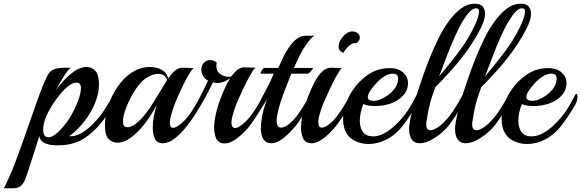

<svg xmlns="http://www.w3.org/2000/svg" viewBox="-142 -764 3124 1032"><path d="M-122 248Q-117 241 -109 223.5Q-101 206 -92 186Q-83 166 -77 152Q-60 110 -38 49.5Q-16 -11 7 -77Q30 -143 51 -203Q72 -263 88 -302Q103 -338 114 -359.5Q125 -381 145.5 -390.5Q166 -400 208 -400H238Q224 -390 201.5 -354.5Q179 -319 159 -280Q166 -289 172 -297.5Q178 -306 185 -313Q217 -352 253 -378Q289 -404 323 -404Q351 -404 370.5 -383Q390 -362 390 -312Q390 -266 372.5 -219.5Q355 -173 326 -131.5Q297 -90 262 -58Q255 -51 246.5 -44.5Q238 -38 229 -32Q261 -29 292.5 -47Q324 -65 350.5 -91Q377 -117 394 -138Q414 -164 434.5 -198Q455 -232 468 -258Q472 -265 475 -265Q483 -265 483 -247Q483 -231 473 -214Q465 -199 451 -176Q437 -153 426 -136Q380 -69 319 -26Q258 17 172 17Q165 17 157.5 17Q150 17 142 16Q118 14 97 4.5Q76 -5 69 -31L13 144Q2 179 -7.5 202Q-17 225 -31.5 236.5Q-46 248 -74 248ZM119 -26Q136 -26 158 -43.5Q180 -61 201.5 -87.5Q223 -114 238 -139Q261 -179 277 -221Q293 -263 293 -290Q293 -320 269 -320Q248 -320 223 -300Q205 -286 182.5 -259Q160 -232 138.5 -198.5Q117 -165 103.5 -130.5Q90 -96 90 -68Q90 -63 90.5 -58.5Q91 -54 92 -49Q97 -26 119 -26Z M733 6Q702 6 690.5 -18Q679 -42 679 -77Q679 -109 685 -140Q688 -154 691.5 -168.5Q695 -183 700 -199Q683 -168 664.5 -139Q646 -110 627 -88Q595 -49 559.5 -23Q524 3 489 3Q461 3 441.5 -17.5Q422 -38 422 -89Q422 -141 440 -196Q458 -251 490.5 -298.5Q523 -346 567.5 -375Q612 -404 665 -404Q682 -404 702 -399Q722 -394 739 -380.5Q756 -367 762 -343Q763 -345 764.5 -346Q766 -347 767 -348Q781 -370 799 -385Q817 -400 839 -400Q850 -400 870 -399Q890 -398 899 -399Q894 -395 885.5 -383Q877 -371 870 -358.5Q863 -346 859 -339Q832 -287 810 -236Q788 -185 776 -138Q773 -128 772 -119.5Q771 -111 771 -103Q771 -77 788 -77Q804 -77 828 -97Q863 -125 889.5 -167Q916 -209 936 -248Q940 -255 943 -255Q949 -255 949 -238Q949 -230 946.5 -220Q944 -210 939 -201Q925 -177 902.5 -142Q880 -107 852 -73.5Q824 -40 793.5 -17Q763 6 733 6ZM534 -81Q537 -80 543 -80Q562 -80 584 -96Q606 -112 628 -137.5Q650 -163 667 -189Q711 -259 732 -294Q753 -329 756 -334Q751 -351 738.5 -359Q726 -367 709 -367Q687 -367 662.5 -355Q638 -343 621 -326Q595 -300 571.5 -259Q548 -218 533.5 -178Q519 -138 519 -111Q519 -86 534 -81Z M1066 7Q1034 7 1020 -20Q1009 -44 1009 -77Q1009 -114 1020 -159Q1031 -204 1050 -251Q1057 -268 1068.5 -294Q1080 -320 1096 -345Q1082 -333 1063 -325.5Q1044 -318 1026 -318Q1012 -318 1003 -322Q995 -306 977 -270Q959 -234 929 -185Q926 -180 923.5 -185.5Q921 -191 921 -201Q921 -209 923 -218Q925 -227 929 -235Q939 -254 949 -274.5Q959 -295 967 -311Q975 -327 976 -331Q958 -340 949 -356.5Q940 -373 940 -389Q940 -405 947.5 -418Q955 -431 970 -438Q979 -441 987 -441Q1009 -441 1023 -427Q1022 -423 1021.5 -418.5Q1021 -414 1021 -409Q1021 -378 1046 -363Q1071 -348 1100 -352Q1114 -372 1132 -387Q1150 -402 1171 -402Q1182 -402 1202.5 -401Q1223 -400 1232 -401Q1226 -397 1218 -385Q1210 -373 1203 -360Q1196 -347 1192 -340Q1165 -288 1142 -236.5Q1119 -185 1107 -138Q1105 -129 1103.5 -121.5Q1102 -114 1102 -106Q1102 -76 1122 -76Q1136 -76 1162 -96Q1185 -115 1203 -138Q1223 -164 1241 -194Q1259 -224 1272 -249Q1277 -257 1279 -257Q1285 -257 1285 -239Q1285 -232 1283 -222Q1281 -212 1276 -203Q1261 -178 1242 -148.5Q1223 -119 1203 -91Q1190 -73 1166.5 -50Q1143 -27 1116.5 -10Q1090 7 1066 7Z M1317 6Q1288 6 1273 -17Q1266 -28 1263 -43Q1260 -58 1260 -74Q1260 -90 1262 -106.5Q1264 -123 1267 -139Q1272 -165 1278.5 -186.5Q1285 -208 1292 -228V-229Q1284 -214 1272 -196.5Q1260 -179 1255 -171Q1248 -160 1244 -160Q1240 -160 1240 -169Q1240 -189 1252 -213Q1260 -229 1274 -254.5Q1288 -280 1303 -310Q1318 -340 1329 -368H1262Q1257 -368 1260 -376Q1263 -384 1269 -391.5Q1275 -399 1278 -399H1354Q1365 -425 1379.5 -455Q1394 -485 1412.5 -511.5Q1431 -538 1453 -555Q1475 -572 1500 -572Q1511 -572 1527.5 -572Q1544 -572 1548 -573Q1527 -559 1499 -517.5Q1471 -476 1438 -399H1539Q1542 -399 1537 -391.5Q1532 -384 1524.5 -376Q1517 -368 1510 -368H1424Q1411 -335 1395.5 -296Q1380 -257 1367.5 -219.5Q1355 -182 1349 -151Q1345 -132 1345 -116Q1345 -78 1369 -78Q1385 -78 1407 -94Q1429 -110 1451 -138Q1471 -164 1489.5 -194Q1508 -224 1521 -249Q1525 -256 1528 -256Q1534 -256 1534 -240Q1534 -232 1531.5 -221.5Q1529 -211 1523 -201Q1509 -177 1490 -148.5Q1471 -120 1451 -92Q1437 -74 1414.5 -51Q1392 -28 1366.5 -11Q1341 6 1317 6Z M1704 -480Q1678 -489 1678 -514Q1678 -537 1696.5 -561.5Q1715 -586 1737 -593Q1742 -595 1745.5 -595Q1749 -595 1753 -595Q1770 -595 1781 -585Q1792 -575 1792 -562Q1792 -544 1773 -532Q1758 -534 1744 -525Q1730 -516 1719.5 -503Q1709 -490 1704 -480ZM1532 6Q1519 6 1507 0.5Q1495 -5 1487 -21Q1476 -45 1476 -78Q1476 -114 1487 -158.5Q1498 -203 1516 -250Q1523 -267 1534 -292Q1545 -317 1560 -342Q1575 -367 1594.5 -383.5Q1614 -400 1637 -400Q1648 -400 1668 -399Q1688 -398 1697 -399Q1691 -395 1683 -383Q1675 -371 1668 -358.5Q1661 -346 1657 -339Q1631 -287 1608 -236Q1585 -185 1573 -138Q1571 -130 1570 -122Q1569 -114 1569 -107Q1569 -78 1588 -78Q1596 -78 1605.5 -82.5Q1615 -87 1628 -97Q1651 -115 1668 -138Q1688 -164 1706 -193.5Q1724 -223 1737 -248Q1742 -256 1744 -256Q1750 -256 1750 -239Q1750 -231 1747.5 -220.5Q1745 -210 1740 -201Q1726 -177 1707 -148Q1688 -119 1668 -92Q1654 -73 1631 -50Q1608 -27 1582 -10.5Q1556 6 1532 6Z M1935 -14Q1889 10 1838 10Q1795 10 1758 -11Q1721 -32 1708 -78Q1702 -99 1702 -122Q1702 -160 1715.5 -200.5Q1729 -241 1751 -275Q1785 -328 1837 -363Q1889 -398 1952 -398Q1999 -398 2025 -374Q2051 -350 2051 -318Q2051 -280 2025.5 -251.5Q2000 -223 1959 -208Q1939 -201 1916.5 -197.5Q1894 -194 1874 -194Q1833 -194 1811 -205Q1792 -156 1792 -115Q1792 -78 1809 -54.5Q1826 -31 1863 -31Q1894 -31 1924.5 -48Q1955 -65 1981.5 -90Q2008 -115 2026 -138Q2040 -155 2050 -170Q2060 -185 2071 -204.5Q2082 -224 2097 -253Q2101 -260 2104 -260Q2110 -260 2110 -244Q2110 -235 2107.5 -224.5Q2105 -214 2099 -203Q2085 -178 2065.5 -148.5Q2046 -119 2026 -92Q2008 -68 1985 -48Q1962 -28 1935 -14ZM1844 -227Q1849 -224 1855 -223Q1861 -222 1867 -222Q1887 -222 1907 -231.5Q1927 -241 1941 -251Q1964 -267 1980 -289Q1996 -311 1998 -339Q1999 -351 1992.5 -359.5Q1986 -368 1970 -368Q1962 -368 1950 -365Q1934 -361 1918 -350Q1902 -339 1887 -324Q1882 -319 1869.5 -304.5Q1857 -290 1846 -272.5Q1835 -255 1835 -242Q1835 -231 1844 -227Z M2113 6Q2085 6 2071 -14.5Q2057 -35 2057 -70Q2057 -75 2057 -80Q2057 -85 2058 -90Q2063 -128 2075.5 -176Q2088 -224 2105 -277Q2115 -307 2130.5 -352.5Q2146 -398 2167 -450.5Q2188 -503 2213.5 -555Q2239 -607 2270 -649.5Q2301 -692 2335.5 -718Q2370 -744 2409 -744Q2441 -744 2453 -728.5Q2465 -713 2465 -692Q2465 -670 2457 -647.5Q2449 -625 2441 -610Q2423 -574 2394 -529Q2365 -484 2333 -445Q2314 -420 2286 -389Q2258 -358 2233.5 -332Q2209 -306 2198 -296L2182 -250Q2175 -231 2168.5 -205Q2162 -179 2157.5 -153.5Q2153 -128 2150 -109Q2149 -105 2149 -101Q2149 -97 2149 -94Q2149 -64 2172 -64Q2186 -64 2207 -77Q2227 -89 2245.5 -108.5Q2264 -128 2272 -138Q2292 -164 2310 -193.5Q2328 -223 2341 -248Q2346 -256 2348 -256Q2354 -256 2354 -239Q2354 -231 2351.5 -220.5Q2349 -210 2344 -201Q2330 -177 2311 -148Q2292 -119 2272 -92Q2257 -72 2230 -49Q2203 -26 2172 -10Q2141 6 2113 6ZM2218 -353Q2268 -412 2319.5 -479.5Q2371 -547 2405 -617Q2407 -622 2414 -637Q2421 -652 2427 -670.5Q2433 -689 2433 -702Q2433 -719 2420 -719H2413Q2400 -719 2382.5 -701Q2365 -683 2347 -653Q2324 -615 2302 -565.5Q2280 -516 2259 -461Q2238 -406 2218 -353Z M2360 6Q2332 6 2318 -14.5Q2304 -35 2304 -70Q2304 -75 2304 -80Q2304 -85 2305 -90Q2310 -128 2322.5 -176Q2335 -224 2352 -277Q2362 -307 2377.5 -352.5Q2393 -398 2414 -450.5Q2435 -503 2460.5 -555Q2486 -607 2517 -649.5Q2548 -692 2582.5 -718Q2617 -744 2656 -744Q2688 -744 2700 -728.5Q2712 -713 2712 -692Q2712 -670 2704 -647.5Q2696 -625 2688 -610Q2670 -574 2641 -529Q2612 -484 2580 -445Q2561 -420 2533 -389Q2505 -358 2480.5 -332Q2456 -306 2445 -296L2429 -250Q2422 -231 2415.5 -205Q2409 -179 2404.5 -153.5Q2400 -128 2397 -109Q2396 -105 2396 -101Q2396 -97 2396 -94Q2396 -64 2419 -64Q2433 -64 2454 -77Q2474 -89 2492.5 -108.5Q2511 -128 2519 -138Q2539 -164 2557 -193.5Q2575 -223 2588 -248Q2593 -256 2595 -256Q2601 -256 2601 -239Q2601 -231 2598.5 -220.5Q2596 -210 2591 -201Q2577 -177 2558 -148Q2539 -119 2519 -92Q2504 -72 2477 -49Q2450 -26 2419 -10Q2388 6 2360 6ZM2465 -353Q2515 -412 2566.5 -479.5Q2618 -547 2652 -617Q2654 -622 2661 -637Q2668 -652 2674 -670.5Q2680 -689 2680 -702Q2680 -719 2667 -719H2660Q2647 -719 2629.5 -701Q2612 -683 2594 -653Q2571 -615 2549 -565.5Q2527 -516 2506 -461Q2485 -406 2465 -353Z M2787 -14Q2741 10 2690 10Q2647 10 2610 -11Q2573 -32 2560 -78Q2554 -99 2554 -122Q2554 -160 2567.5 -200.5Q2581 -241 2603 -275Q2637 -328 2689 -363Q2741 -398 2804 -398Q2851 -398 2877 -374Q2903 -350 2903 -318Q2903 -280 2877.5 -251.5Q2852 -223 2811 -208Q2791 -201 2768.5 -197.5Q2746 -194 2726 -194Q2685 -194 2663 -205Q2644 -156 2644 -115Q2644 -78 2661 -54.5Q2678 -31 2715 -31Q2746 -31 2776.5 -48Q2807 -65 2833.5 -90Q2860 -115 2878 -138Q2892 -155 2902 -170Q2912 -185 2923 -204.5Q2934 -224 2949 -253Q2953 -260 2956 -260Q2962 -260 2962 -244Q2962 -235 2959.5 -224.5Q2957 -214 2951 -203Q2937 -178 2917.5 -148.5Q2898 -119 2878 -92Q2860 -68 2837 -48Q2814 -28 2787 -14ZM2696 -227Q2701 -224 2707 -223Q2713 -222 2719 -222Q2739 -222 2759 -231.5Q2779 -241 2793 -251Q2816 -267 2832 -289Q2848 -311 2850 -339Q2851 -351 2844.5 -359.5Q2838 -368 2822 -368Q2814 -368 2802 -365Q2786 -361 2770 -350Q2754 -339 2739 -324Q2734 -319 2721.5 -304.5Q2709 -290 2698 -272.5Q2687 -255 2687 -242Q2687 -231 2696 -227Z"/></svg>

Font: Playball
Style: Regular
Weight: 400
Designer: Robert E. Leuschke
Foundry: Robert E. Leuschke
Version: Version 1.010